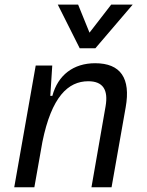

<svg xmlns="http://www.w3.org/2000/svg" viewBox="-20 -796 626 816"><path d="M40.5 0H126L160.2 -192.9C199.2 -384.8 269.5 -450.7 355 -450.7C417.5 -450.7 440.9 -414.6 428.7 -344.2L368.7 0H454.1L514.2 -340.3C536.1 -463.4 492.7 -527.3 384.3 -527.3C292.5 -527.3 226.1 -477.1 202.6 -388.7H193.8L202.1 -517.6H131.8ZM318.8 -590.8H385.3L543.9 -776.4H452.6L360.4 -657.2L312 -776.4H225.6Z"/></svg>

Font: Cascadia Mono SemiLight
Style: Italic
Weight: 350
Italic angle: -10°
Monospace: yes
Designer: Aaron Bell
Foundry: Saja Typeworks
Version: Version 2404.023